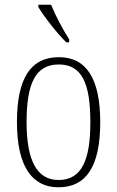

<svg xmlns="http://www.w3.org/2000/svg" viewBox="-20 -786 497 816"><path d="M262 -606H274V-619C249 -657 215 -721 197 -766H143V-756C163 -721 224 -642 262 -606ZM228 10C345 10 406 -76 406 -267C406 -453 346 -543 231 -543C110 -543 52 -453 52 -267C52 -78 117 10 228 10ZM229 -21C135 -21 93 -107 93 -267C93 -430 130 -512 230 -512C328 -512 364 -432 364 -267C364 -109 329 -21 229 -21Z"/></svg>

Font: Noto Serif Thai Condensed ExtraLight
Style: Regular
Weight: 200
Width: 3
Designer: Monotype Design Team
Foundry: Monotype Imaging Inc.
Version: Version 2.002